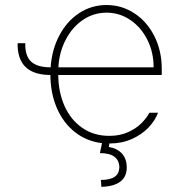

<svg xmlns="http://www.w3.org/2000/svg" viewBox="-20 -558 711 761"><path d="M180.7 -291Q185.5 -361.8 215.6 -418.2Q245.6 -474.6 294.2 -506.3Q342.8 -538.1 402.3 -538.1Q462.4 -538.1 512.5 -505.4Q562.5 -472.7 591.8 -414.8Q621.1 -356.9 621.1 -285.2V-260.7H210.9Q211.4 -192.9 235.8 -137.9Q260.3 -83 305.9 -51.3Q351.6 -19.5 413.1 -19.5Q455.6 -19.5 488 -34.4Q520.5 -49.3 541 -70.1Q561.5 -90.8 572.3 -111.3H606.4Q595.2 -80.6 568.8 -52.7Q542.5 -24.9 502.7 -7.1Q462.9 10.7 413.6 10.7L411.1 24.4Q445.3 30.3 463.9 51.3Q482.4 72.3 482.4 105.5Q482.4 142.6 456.8 161.9Q431.2 181.2 381.8 182.6L379.9 155.3Q417.5 154.8 434.8 142.6Q452.1 130.4 453.1 105.5Q451.7 48.8 376 48.8L384.3 9.3Q322.8 2 276.6 -34.7Q230.5 -71.3 205.3 -129.9Q180.2 -188.5 179.7 -260.7Q113.3 -261.2 81.1 -292.7Q48.8 -324.2 49.8 -386.7H80.1Q79.1 -336.9 102.8 -314.2Q126.5 -291.5 180.7 -291ZM588.9 -291Q588.9 -350.6 564 -400.4Q539.1 -450.2 496.3 -479Q453.6 -507.8 402.3 -507.8Q351.6 -507.8 309.3 -479.5Q267.1 -451.2 241 -401.6Q214.8 -352.1 211.4 -291Z"/></svg>

Font: Pretendard JP Thin
Style: Regular
Weight: 100
Designer: Base glyphs from Inter by Rasmus Andersson; Hangeul glyphs from Noto Sans CJK(Source Han Sans) by Jang Soo-young and Kan
Foundry: Kil Hyung-jin
Version: Version 1.309